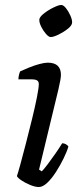

<svg xmlns="http://www.w3.org/2000/svg" viewBox="-20 -752 329 772"><path d="M136 0Q122 0 102 -8Q82 -16 66.5 -26.5Q51 -37 48 -44Q52 -55 62 -91.5Q72 -128 84.5 -176.5Q97 -225 109 -274Q121 -323 128.5 -361Q136 -399 136 -414Q136 -425 128.5 -429Q121 -433 109 -433H54Q54 -442 56.5 -451.5Q59 -461 61 -465Q76 -472 97 -480.5Q118 -489 138.5 -494.5Q159 -500 172 -500Q225 -500 225 -451Q225 -436 215 -393Q205 -350 185.5 -271Q166 -192 137 -70L148 -63Q157 -72 172.5 -92.5Q188 -113 203.5 -135.5Q219 -158 230 -176Q238 -176 245 -172Q252 -168 255 -163Q249 -142 235.5 -114.5Q222 -87 205 -60.5Q188 -34 170 -17Q152 0 136 0ZM184 -603Q176 -603 165 -615.5Q154 -628 146 -644Q138 -660 138 -672Q138 -683 155.5 -697Q173 -711 194.5 -721.5Q216 -732 226 -732Q235 -732 245 -719.5Q255 -707 262.5 -690.5Q270 -674 270 -662Q270 -650 253 -636.5Q236 -623 215.5 -613Q195 -603 184 -603Z"/></svg>

Font: Texturina
Style: Italic
Weight: 400
Italic angle: -11°
Designer: Guillermo Torres Carreño
Foundry: Omnibus-Type
Version: Version 1.002; ttfautohint (v1.8.3)